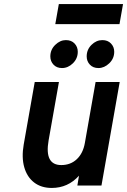

<svg xmlns="http://www.w3.org/2000/svg" viewBox="-20 -916 628 948"><path d="M235.5 12Q183.5 12 148.5 -15Q113.5 -42 99.8 -90.2Q86 -138.5 97 -202L151.5 -511H271L220 -223Q198.5 -101 282.5 -101Q328.5 -101 359.2 -130Q390 -159 399 -210L452 -511H571L481 0H362L370 -48.5Q315.5 12 235.5 12ZM466 -580Q439.5 -580 423.8 -596.8Q408 -613.5 408 -637.5Q408 -671 431.8 -694.5Q455.5 -718 485.5 -718Q512 -718 528 -701.2Q544 -684.5 544 -660.5Q544 -627 519.5 -603.5Q495 -580 466 -580ZM286 -580Q260 -580 244.2 -596.8Q228.5 -613.5 228.5 -637.5Q228.5 -671 252.8 -694.5Q277 -718 305 -718Q332.5 -718 348.2 -701.2Q364 -684.5 364 -660.5Q364 -627 340 -603.5Q316 -580 286 -580ZM253 -797 270.5 -896H587.5L570 -797Z"/></svg>

Font: Overpass
Style: Bold Italic
Weight: 700
Italic angle: -10°
Designer: Delve Withrington, Dave Bailey, Thomas Jockin
Foundry: Delve Fonts LLC
Version: Version 4.000; ttfautohint (v1.8.3)